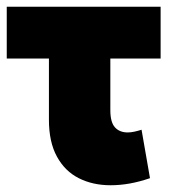

<svg xmlns="http://www.w3.org/2000/svg" viewBox="-20 -535 512 569"><path d="M308 14Q255 14 213.8 -6.8Q172.5 -27.5 148.8 -70.8Q125 -114 125 -180V-361.5H0V-515H456V-361.5H307V-208.5Q307 -172.5 320.8 -157.5Q334.5 -142.5 358.5 -142.5Q368 -142.5 378.2 -144.8Q388.5 -147 399.5 -150.5L424.5 -7Q394 3.5 364.8 8.8Q335.5 14 308 14Z"/></svg>

Font: Geologica Cursive ExtraBold
Style: Regular
Weight: 800
Designer: Sindre Bremnes, Frode Helland
Foundry: Monokrom Skriftforlag AS
Version: Version 1.010;gftools[0.9.28]